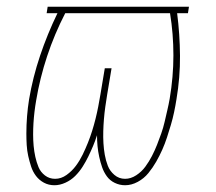

<svg xmlns="http://www.w3.org/2000/svg" viewBox="-20 -540 640 568"><path d="M350 8Q334 8 319.5 1Q305 -6 296 -18.5Q287 -31 282 -45.5Q277 -60 273.5 -76Q270 -92 268.5 -108Q267 -124 267 -140Q262 -124 255.5 -108.5Q249 -93 241.5 -77.5Q234 -62 224.5 -47Q215 -32 202.5 -19.5Q190 -7 173.5 0.5Q157 8 141 8Q124 8 110 0.5Q96 -7 86.5 -19.5Q77 -32 72 -47.5Q67 -63 63.5 -78.5Q60 -94 59 -111Q58 -128 58 -144V-145Q58 -170 60 -195.5Q62 -221 66 -246Q77 -311 98.5 -375Q120 -439 150 -501H118L121 -520H539L536 -501H504Q512 -439 512.5 -375Q513 -311 502 -246Q499 -227 495 -208Q491 -189 485.5 -170.5Q480 -152 474 -133.5Q468 -115 460 -97Q452 -79 442 -61.5Q432 -44 419 -28Q406 -12 387.5 -2Q369 8 350 8ZM143 -11Q161 -11 177 -22.5Q193 -34 204.5 -49.5Q216 -65 224.5 -82.5Q233 -100 240 -117.5Q247 -135 252.5 -152.5Q258 -170 262.5 -188Q267 -206 270.5 -224Q274 -242 277 -260L290 -338H310L297 -260Q294 -242 291.5 -224Q289 -206 287.5 -188Q286 -170 285.5 -152Q285 -134 286 -116.5Q287 -99 290 -82Q293 -65 299 -49.5Q305 -34 318.5 -22.5Q332 -11 350 -11Q367 -11 383 -21.5Q399 -32 410 -47Q421 -62 429.5 -78.5Q438 -95 444.5 -111.5Q451 -128 457 -145Q463 -162 467 -179.5Q471 -197 475 -214Q479 -231 482 -248Q493 -313 493 -376.5Q493 -440 483 -501H173Q141 -439 119.5 -374Q98 -309 87 -243Q84 -226 82 -209Q80 -192 79 -175.5Q78 -159 78 -142Q78 -125 79.5 -108.5Q81 -92 84.5 -76Q88 -60 94 -45.5Q100 -31 113 -21Q126 -11 143 -11Z"/></svg>

Font: Iosevka HT Thin Extended
Style: Italic
Weight: 100
Width: 7
Italic angle: -9°
Monospace: yes
Designer: Belleve Invis
Foundry: Belleve Invis
Version: Version 32.3.0; ttfautohint (v1.8.4)